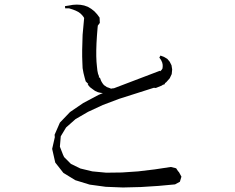

<svg xmlns="http://www.w3.org/2000/svg" viewBox="-20 -829 1040 850"><path d="M661.1 -440.4 507.8 -391.6 435.5 -364.3 370.1 -334 314.5 -301.8 272.5 -264.6 249 -225.6 245.1 -179.7 258.8 -144.5 263.7 -133.8 293.9 -103.5 335.9 -83 388.7 -70.3 450.2 -64.5 519.5 -65.4 591.8 -70.3 665 -79.1 736.3 -89.8 759.8 -84 769.5 -69.3 771.5 -68.4 783.2 -46.9 776.4 -24.4 754.9 -12.7 680.7 -5.9 603.5 -1 524.4 1 448.2 -2 377 -11.7 313.5 -31.2 260.7 -63.5 224.6 -109.4 210.9 -169.9 222.7 -221.7 221.7 -232.4 245.1 -286.1 290 -333 348.6 -373 417 -409.2 435.5 -417 425.8 -418 413.1 -420.9 400.4 -426.8 389.6 -434.6 377.9 -443.4 368.2 -455.1 371.1 -457 359.4 -468.8 354.5 -486.3 349.6 -505.9 345.7 -527.3 344.7 -551.8 343.8 -578.1V-608.4L344.7 -639.6L345.7 -674.8L352.5 -749L350.6 -752.9L343.8 -761.7L335.9 -769.5L326.2 -776.4L314.5 -782.2L301.8 -787.1L286.1 -792H268.6L267.6 -801.8L286.1 -804.7L302.7 -807.6L320.3 -808.6L336.9 -807.6L352.5 -804.7L369.1 -798.8L383.8 -790L397.5 -779.3L410.2 -765.6L420.9 -751L421.9 -727.5L413.1 -715.8L412.1 -707L409.2 -670.9L407.2 -637.7L406.2 -606.4V-580.1L407.2 -555.7L409.2 -534.2L411.1 -516.6L414.1 -502L418 -492.2V-484.4L421.9 -486.3L424.8 -478.5L427.7 -470.7L431.6 -463.9L435.5 -458L440.4 -452.1L446.3 -448.2L453.1 -443.4L461.9 -440.4L471.7 -436.5L482.4 -438.5V-437.5L687.5 -515.6L688.5 -513.7L690.4 -514.6L695.3 -519.5L699.2 -525.4L700.2 -533.2V-542L698.2 -551.8L693.4 -562.5L685.5 -574.2L690.4 -583L706.1 -577.1L720.7 -568.4L731.4 -555.7L739.3 -540L742.2 -521.5L740.2 -501L731.4 -482.4L715.8 -464.8L709 -460L710.9 -457L700.2 -453.1L696.3 -450.2L669.9 -439.5Z"/></svg>

Font: Kurinto Seri
Style: Regular
Weight: 400
Designer: Kurinto was developed by Clint Goss from a range of fonts that are compatible with the SIL Open Font License Version 1.1
Foundry: Clinton F. Goss
Version: Version 2.196; July 25, 2020